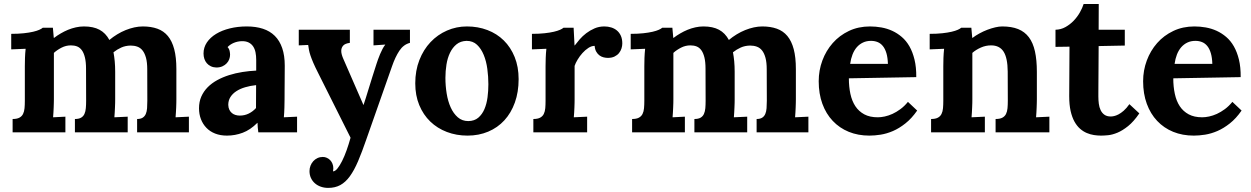

<svg xmlns="http://www.w3.org/2000/svg" viewBox="-20 -645 6100 936"><path d="M541.5 -160.6Q541.5 -153.3 541.3 -143.1Q541 -132.8 540.5 -121.1Q540 -109.4 539.3 -96.9Q538.6 -84.5 537.6 -73.2L602.5 -76.2V0H345.2V-64.9Q364.3 -64.9 375.2 -71.3Q386.2 -77.6 391.6 -89.4Q397 -101.1 398.4 -117.4Q399.9 -133.8 399.9 -153.8L399.4 -310.1Q399.4 -342.8 394 -364.7Q388.7 -386.7 379.2 -399.9Q369.6 -413.1 356.2 -418.5Q342.8 -423.8 325.7 -423.8Q301.8 -423.8 280.3 -412.8Q258.8 -401.9 242.7 -387.2V-160.6Q242.7 -153.3 242.4 -143.1Q242.2 -132.8 241.7 -121.1Q241.2 -109.4 240.5 -96.9Q239.7 -84.5 238.8 -73.2L298.8 -76.2V0H41.5V-64.9Q62.5 -64.9 74.5 -71.3Q86.4 -77.6 92.3 -89.4Q98.1 -101.1 99.6 -117.4Q101.1 -133.8 101.1 -153.8V-322.3Q101.1 -340.3 101.8 -362.5Q102.5 -384.8 105 -407.2L34.7 -404.3V-480Q69.3 -480 95.9 -482.9Q122.6 -485.8 141.4 -490.2Q160.2 -494.6 171.6 -499.8Q183.1 -504.9 188.5 -509.8H237.8L242.2 -460.4H243.7Q258.3 -471.7 275.9 -481.9Q293.5 -492.2 311.8 -499.8Q330.1 -507.3 349.9 -511.7Q369.6 -516.1 389.2 -516.1Q435.1 -516.1 465.1 -500Q495.1 -483.9 513.2 -450.2Q531.2 -465.3 551.3 -477.5Q571.3 -489.7 592.5 -498.3Q613.8 -506.8 635 -511.5Q656.2 -516.1 676.3 -516.1Q716.3 -516.1 747.1 -505.1Q777.8 -494.1 798.3 -469.5Q818.8 -444.8 829.3 -405.3Q839.8 -365.7 839.8 -308.1V-160.6Q839.8 -153.3 839.6 -143.1Q839.4 -132.8 838.9 -121.1Q838.4 -109.4 837.6 -96.9Q836.9 -84.5 835.9 -73.2L900.9 -76.2V0H648.4V-64.9Q665.5 -64.9 675.5 -71.3Q685.5 -77.6 690.7 -89.4Q695.8 -101.1 697 -117.4Q698.2 -133.8 698.2 -153.8L697.8 -307.1Q697.8 -340.8 691.7 -363.3Q685.5 -385.7 675 -398.9Q664.6 -412.1 649.7 -417.5Q634.8 -422.9 616.7 -422.9Q591.3 -422.4 570.8 -413.1Q550.3 -403.8 533.2 -390.1Q537.1 -369.6 539.3 -346.2Q541.5 -322.8 541.5 -294.9Z M1228.5 -230Q1200.2 -227.1 1175.3 -219.7Q1150.4 -212.4 1132.1 -200.4Q1113.8 -188.5 1103.3 -171.9Q1092.8 -155.3 1092.8 -133.8Q1093.3 -119.6 1098.1 -109.9Q1103 -100.1 1110.6 -93.8Q1118.2 -87.4 1128.2 -84.5Q1138.2 -81.5 1148.9 -81.5Q1172.4 -81.5 1192.4 -91.3Q1212.4 -101.1 1228 -118.2ZM972.2 -384.3Q972.2 -413.6 988.5 -438Q1004.9 -462.4 1033.4 -479.7Q1062 -497.1 1100.6 -506.6Q1139.2 -516.1 1183.1 -516.1Q1227.1 -516.1 1261.5 -504.9Q1295.9 -493.7 1319.6 -470.2Q1343.3 -446.8 1355.7 -410.6Q1368.2 -374.5 1368.2 -324.7Q1368.2 -299.3 1367.9 -280Q1367.7 -260.7 1367.7 -242.9Q1367.7 -225.1 1367.4 -205.6Q1367.2 -186 1367.2 -160.6Q1367.2 -153.3 1366.9 -143.1Q1366.7 -132.8 1366.5 -121.1Q1366.2 -109.4 1365.5 -96.9Q1364.7 -84.5 1363.8 -73.2L1428.2 -76.2V0H1239.3Q1237.3 -14.2 1236.6 -23.7Q1235.8 -33.2 1235.4 -45.9H1234.4Q1200.2 -11.7 1163.1 2.2Q1126 16.1 1086.4 16.1Q1054.2 16.1 1028.8 6.1Q1003.4 -3.9 986.1 -22Q968.8 -40 959.5 -64.2Q950.2 -88.4 950.2 -117.2Q950.2 -148.9 961.4 -174.3Q972.7 -199.7 992.4 -219.7Q1012.2 -239.7 1039.1 -254.4Q1065.9 -269 1096.9 -278.8Q1127.9 -288.6 1161.6 -293.9Q1195.3 -299.3 1229 -300.8V-353Q1229 -373 1225.6 -389.9Q1222.2 -406.7 1213.9 -418.9Q1205.6 -431.2 1191.9 -438Q1178.2 -444.8 1157.7 -444.3Q1137.2 -443.4 1119.6 -436Q1102.1 -428.7 1089.4 -415.5Q1097.2 -407.2 1099.4 -396.5Q1101.6 -385.7 1101.6 -378.4Q1101.6 -367.7 1097.7 -356.7Q1093.8 -345.7 1085.4 -336.7Q1077.1 -327.6 1064.5 -321.8Q1051.8 -315.9 1034.2 -315.9Q1019.5 -316.4 1007.8 -322Q996.1 -327.6 988.3 -336.7Q980.5 -345.7 976.3 -357.9Q972.2 -370.1 972.2 -384.3Z M1752.4 -133.8Q1756.8 -146.5 1763.2 -167Q1769.5 -187.5 1777.6 -213.6Q1785.6 -239.7 1795.2 -270.3Q1804.7 -300.8 1815.4 -333.5Q1818.4 -342.8 1822.8 -355.2Q1827.1 -367.7 1832.8 -380.9Q1838.4 -394 1844.7 -406.2Q1851.1 -418.5 1857.9 -426.8V-427.7L1800.8 -423.8V-500H1978.5V-436Q1947.3 -428.2 1927 -397.7Q1906.7 -367.2 1891.1 -321.8L1765.6 35.2Q1744.6 96.2 1725.6 140.9Q1706.5 185.5 1685.5 214.4Q1664.6 243.2 1639.2 257.1Q1613.8 271 1580.1 271Q1560.5 271 1543.9 265.1Q1527.3 259.3 1515.1 248.5Q1502.9 237.8 1495.8 222.7Q1488.8 207.5 1488.8 189Q1488.8 175.3 1493.7 162.8Q1498.5 150.4 1507.1 140.9Q1515.6 131.3 1527.6 125.7Q1539.6 120.1 1553.7 120.1Q1564 120.1 1573.2 124.3Q1582.5 128.4 1589.6 135.7Q1596.7 143.1 1600.8 153.3Q1605 163.6 1605 175.8Q1605 182.1 1603.5 189.5V190.4Q1613.8 190.4 1625 176.5Q1636.2 162.6 1647.7 139.9Q1659.2 117.2 1669.7 87.6Q1680.2 58.1 1689 26.4L1530.3 -290.5Q1516.1 -318.4 1507.3 -338.9Q1498.5 -359.4 1493.4 -374.8Q1488.3 -390.1 1486.1 -402.3Q1483.9 -414.6 1482.4 -425.8L1436.5 -423.8V-500H1685.5V-436Q1662.1 -433.1 1652.8 -422.4Q1643.6 -411.6 1643.6 -397Q1643.6 -387.7 1646.5 -377.7Q1649.4 -367.7 1653.8 -357.9L1751.5 -133.8Z M2254.4 -445.8Q2225.1 -444.8 2205.6 -429Q2186 -413.1 2173.8 -387.7Q2161.6 -362.3 2156.5 -330.3Q2151.4 -298.3 2151.4 -265.6Q2151.4 -227.1 2157.5 -189.2Q2163.6 -151.4 2177 -121.6Q2190.4 -91.8 2211.7 -73.2Q2232.9 -54.7 2263.2 -54.7Q2293 -55.2 2311.8 -71.3Q2330.6 -87.4 2341.6 -113Q2352.5 -138.7 2356.7 -170.4Q2360.8 -202.1 2360.8 -234.4Q2360.8 -271.5 2355.7 -309.3Q2350.6 -347.2 2338.1 -377.4Q2325.7 -407.7 2305.4 -426.8Q2285.2 -445.8 2254.4 -445.8ZM2256.3 -516.1Q2310.1 -516.1 2356.2 -498.5Q2402.3 -481 2436 -447.8Q2469.7 -414.6 2489 -366.9Q2508.3 -319.3 2508.3 -259.3Q2508.3 -196.3 2490 -145.3Q2471.7 -94.2 2438.7 -58.3Q2405.8 -22.5 2359.9 -3.2Q2314 16.1 2259.3 16.1Q2205.1 16.1 2158.4 -1.7Q2111.8 -19.5 2077.6 -52.5Q2043.5 -85.4 2023.9 -132.6Q2004.4 -179.7 2004.4 -238.8Q2004.4 -300.8 2024.4 -352.1Q2044.4 -403.3 2078.9 -439.7Q2113.3 -476.1 2159.2 -496.1Q2205.1 -516.1 2256.3 -516.1Z M2926.3 -516.1Q2943.8 -516.1 2959.7 -511.2Q2975.6 -506.3 2987.5 -496.3Q2999.5 -486.3 3006.6 -470.7Q3013.7 -455.1 3013.7 -433.1Q3013.7 -421.4 3009.8 -408.9Q3005.9 -396.5 2997.6 -386.2Q2989.3 -376 2975.8 -369.4Q2962.4 -362.8 2943.4 -362.8Q2933.1 -362.8 2922.4 -365.5Q2911.6 -368.2 2902.6 -374.8Q2893.6 -381.3 2887 -392.6Q2880.4 -403.8 2878.9 -421.4Q2863.8 -421.4 2848.4 -411.4Q2833 -401.4 2819.6 -386.5Q2806.2 -371.6 2795.9 -354.5Q2785.6 -337.4 2781.2 -323.7V-160.6Q2781.2 -153.3 2781 -143.1Q2780.8 -132.8 2780.3 -121.1Q2779.8 -109.4 2779.1 -96.9Q2778.3 -84.5 2777.3 -73.2L2842.3 -76.2V0H2580.1V-64.9Q2601.1 -64.9 2613 -71.3Q2625 -77.6 2630.9 -89.4Q2636.7 -101.1 2638.2 -117.4Q2639.6 -133.8 2639.6 -153.8V-322.3Q2639.6 -340.3 2640.4 -362.5Q2641.1 -384.8 2643.6 -407.2L2573.2 -404.3V-480Q2607.9 -480 2634.5 -482.9Q2661.1 -485.8 2679.9 -490.2Q2698.7 -494.6 2710.2 -499.8Q2721.7 -504.9 2727.1 -509.8H2776.4L2780.8 -423.8H2782.2Q2792 -437 2805.9 -453.1Q2819.8 -469.2 2838.1 -483.2Q2856.4 -497.1 2878.4 -506.6Q2900.4 -516.1 2926.3 -516.1Z M3561.5 -160.6Q3561.5 -153.3 3561.3 -143.1Q3561 -132.8 3560.5 -121.1Q3560.1 -109.4 3559.3 -96.9Q3558.6 -84.5 3557.6 -73.2L3622.6 -76.2V0H3365.2V-64.9Q3384.3 -64.9 3395.3 -71.3Q3406.2 -77.6 3411.6 -89.4Q3417 -101.1 3418.5 -117.4Q3419.9 -133.8 3419.9 -153.8L3419.4 -310.1Q3419.4 -342.8 3414.1 -364.7Q3408.7 -386.7 3399.2 -399.9Q3389.6 -413.1 3376.2 -418.5Q3362.8 -423.8 3345.7 -423.8Q3321.8 -423.8 3300.3 -412.8Q3278.8 -401.9 3262.7 -387.2V-160.6Q3262.7 -153.3 3262.5 -143.1Q3262.2 -132.8 3261.7 -121.1Q3261.2 -109.4 3260.5 -96.9Q3259.8 -84.5 3258.8 -73.2L3318.8 -76.2V0H3061.5V-64.9Q3082.5 -64.9 3094.5 -71.3Q3106.4 -77.6 3112.3 -89.4Q3118.2 -101.1 3119.6 -117.4Q3121.1 -133.8 3121.1 -153.8V-322.3Q3121.1 -340.3 3121.8 -362.5Q3122.6 -384.8 3125 -407.2L3054.7 -404.3V-480Q3089.4 -480 3116 -482.9Q3142.6 -485.8 3161.4 -490.2Q3180.2 -494.6 3191.7 -499.8Q3203.1 -504.9 3208.5 -509.8H3257.8L3262.2 -460.4H3263.7Q3278.3 -471.7 3295.9 -481.9Q3313.5 -492.2 3331.8 -499.8Q3350.1 -507.3 3369.9 -511.7Q3389.6 -516.1 3409.2 -516.1Q3455.1 -516.1 3485.1 -500Q3515.1 -483.9 3533.2 -450.2Q3551.3 -465.3 3571.3 -477.5Q3591.3 -489.7 3612.5 -498.3Q3633.8 -506.8 3655 -511.5Q3676.3 -516.1 3696.3 -516.1Q3736.3 -516.1 3767.1 -505.1Q3797.9 -494.1 3818.4 -469.5Q3838.9 -444.8 3849.4 -405.3Q3859.9 -365.7 3859.9 -308.1V-160.6Q3859.9 -153.3 3859.6 -143.1Q3859.4 -132.8 3858.9 -121.1Q3858.4 -109.4 3857.7 -96.9Q3856.9 -84.5 3856 -73.2L3920.9 -76.2V0H3668.5V-64.9Q3685.5 -64.9 3695.6 -71.3Q3705.6 -77.6 3710.7 -89.4Q3715.8 -101.1 3717 -117.4Q3718.3 -133.8 3718.3 -153.8L3717.8 -307.1Q3717.8 -340.8 3711.7 -363.3Q3705.6 -385.7 3695.1 -398.9Q3684.6 -412.1 3669.7 -417.5Q3654.8 -422.9 3636.7 -422.9Q3611.3 -422.4 3590.8 -413.1Q3570.3 -403.8 3553.2 -390.1Q3557.1 -369.6 3559.3 -346.2Q3561.5 -322.8 3561.5 -294.9Z M4226.1 -445.8Q4204.1 -445.8 4186.8 -437.5Q4169.4 -429.2 4156.7 -414.6Q4144 -399.9 4136 -379.2Q4127.9 -358.4 4124.5 -333.5H4308.6Q4307.6 -364.3 4301.3 -385.7Q4294.9 -407.2 4283.9 -420.7Q4272.9 -434.1 4258.3 -439.9Q4243.7 -445.8 4226.1 -445.8ZM4446.8 -269 4118.2 -263.2Q4118.2 -222.2 4125.7 -187.3Q4133.3 -152.3 4149.9 -127.2Q4166.5 -102.1 4193.4 -87.6Q4220.2 -73.2 4259.3 -73.2Q4274.4 -73.2 4293 -77.1Q4311.5 -81.1 4330.8 -89.8Q4350.1 -98.6 4369.6 -113Q4389.2 -127.4 4406.2 -148.4L4451.2 -106Q4424.3 -67.4 4394 -43.5Q4363.8 -19.5 4333.3 -6.3Q4302.7 6.8 4273.2 11.5Q4243.7 16.1 4218.3 16.1Q4163.1 16.1 4117.7 -2.4Q4072.3 -21 4039.6 -55.7Q4006.8 -90.3 3989 -139.2Q3971.2 -188 3971.2 -249Q3971.2 -301.8 3989 -349.9Q4006.8 -397.9 4039.6 -435.1Q4072.3 -472.2 4118.4 -494.1Q4164.6 -516.1 4221.2 -516.1Q4249 -516.1 4276.6 -511.2Q4304.2 -506.3 4329.3 -494.9Q4354.5 -483.4 4376.2 -464.8Q4397.9 -446.3 4413.6 -418.9Q4429.2 -391.6 4438.2 -354.5Q4447.3 -317.4 4446.8 -269Z M5034.7 -160.6Q5034.7 -153.3 5034.4 -143.1Q5034.2 -132.8 5033.7 -121.1Q5033.2 -109.4 5032.5 -96.9Q5031.7 -84.5 5030.8 -73.2L5095.7 -76.2V0H4833.5V-64.9Q4854.5 -64.9 4866.5 -71.3Q4878.4 -77.6 4884.3 -89.4Q4890.1 -101.1 4891.6 -117.4Q4893.1 -133.8 4893.1 -153.8L4892.6 -296.4Q4892.1 -362.3 4872.6 -393.1Q4853 -423.8 4811.5 -423.8Q4785.6 -423.8 4761.5 -413.1Q4737.3 -402.3 4720.2 -387.2V-160.6Q4720.2 -153.3 4720 -143.1Q4719.7 -132.8 4719.2 -121.1Q4718.8 -109.4 4718 -96.9Q4717.3 -84.5 4716.3 -73.2L4781.2 -76.2V0H4519V-64.9Q4540 -64.9 4552 -71.3Q4564 -77.6 4569.8 -89.4Q4575.7 -101.1 4577.1 -117.4Q4578.6 -133.8 4578.6 -153.8V-322.3Q4578.6 -340.3 4579.3 -362.5Q4580.1 -384.8 4582.5 -407.2L4512.2 -404.3V-480Q4546.9 -480 4573.5 -482.9Q4600.1 -485.8 4618.9 -490.2Q4637.7 -494.6 4649.2 -499.8Q4660.6 -504.9 4666 -509.8H4715.3L4719.7 -460.4H4721.2Q4735.8 -471.7 4754.6 -481.9Q4773.4 -492.2 4793.2 -499.8Q4813 -507.3 4831.8 -511.7Q4850.6 -516.1 4865.7 -516.1Q4911.6 -516.1 4943.6 -503.2Q4975.6 -490.2 4995.8 -463.4Q5016.1 -436.5 5025.4 -394.5Q5034.7 -352.5 5034.7 -294.9Z M5125.5 -500Q5151.4 -500.5 5173.8 -512.9Q5196.3 -525.4 5214.1 -543.9Q5231.9 -562.5 5244.4 -584.5Q5256.8 -606.4 5262.7 -625.5H5336.4L5335.9 -500H5463.4V-422.9L5335.9 -420.4Q5335.4 -349.6 5335.2 -303Q5335 -256.3 5334.7 -228.3Q5334.5 -200.2 5334.5 -188.2Q5334.5 -176.3 5334.5 -174.3Q5334.5 -156.7 5336.7 -139.4Q5338.9 -122.1 5345.5 -108.2Q5352.1 -94.2 5364 -85.7Q5376 -77.1 5395 -77.1Q5401.4 -77.1 5410.9 -79.1Q5420.4 -81.1 5432.4 -87.2Q5444.3 -93.3 5458 -105.2Q5471.7 -117.2 5485.8 -137.2L5534.2 -92.3Q5506.8 -52.2 5479.5 -30.3Q5452.1 -8.3 5427.2 2Q5402.3 12.2 5381.8 14.2Q5361.3 16.1 5347.7 16.1Q5331.1 16.1 5313.2 13.4Q5295.4 10.7 5278.1 3.4Q5260.7 -3.9 5245.4 -17.3Q5230 -30.8 5218 -52.2Q5206.1 -73.7 5199.2 -104.2Q5192.4 -134.8 5192.4 -176.3L5193.8 -417.5L5125.5 -416.5Z M5807.6 -445.8Q5785.6 -445.8 5768.3 -437.5Q5751 -429.2 5738.3 -414.6Q5725.6 -399.9 5717.5 -379.2Q5709.5 -358.4 5706.1 -333.5H5890.1Q5889.2 -364.3 5882.8 -385.7Q5876.5 -407.2 5865.5 -420.7Q5854.5 -434.1 5839.8 -439.9Q5825.2 -445.8 5807.6 -445.8ZM6028.3 -269 5699.7 -263.2Q5699.7 -222.2 5707.3 -187.3Q5714.8 -152.3 5731.4 -127.2Q5748 -102.1 5774.9 -87.6Q5801.8 -73.2 5840.8 -73.2Q5856 -73.2 5874.5 -77.1Q5893.1 -81.1 5912.4 -89.8Q5931.6 -98.6 5951.2 -113Q5970.7 -127.4 5987.8 -148.4L6032.7 -106Q6005.9 -67.4 5975.6 -43.5Q5945.3 -19.5 5914.8 -6.3Q5884.3 6.8 5854.7 11.5Q5825.2 16.1 5799.8 16.1Q5744.6 16.1 5699.2 -2.4Q5653.8 -21 5621.1 -55.7Q5588.4 -90.3 5570.6 -139.2Q5552.7 -188 5552.7 -249Q5552.7 -301.8 5570.6 -349.9Q5588.4 -397.9 5621.1 -435.1Q5653.8 -472.2 5700 -494.1Q5746.1 -516.1 5802.7 -516.1Q5830.6 -516.1 5858.2 -511.2Q5885.7 -506.3 5910.9 -494.9Q5936 -483.4 5957.8 -464.8Q5979.5 -446.3 5995.1 -418.9Q6010.7 -391.6 6019.8 -354.5Q6028.8 -317.4 6028.3 -269Z"/></svg>

Font: DimaBanoo
Style: Bold
Weight: 800
Designer: R.Balvardi
Foundry: R.Balvardi
Version: Version 1.0.0-alpha3